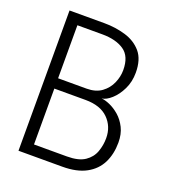

<svg xmlns="http://www.w3.org/2000/svg" viewBox="-123 -755 766 849"><g transform="rotate(20 260.0 -330.0)"><path d="M59.5 -660H223.5Q276 -660 323.2 -646Q370.5 -632 399.8 -597.8Q429 -563.5 429 -501.5Q429 -458.5 412 -423.5Q395 -388.5 371 -367Q347 -345.5 326 -343Q342.5 -342 365.5 -332Q388.5 -322 410.8 -302.8Q433 -283.5 447.8 -254Q462.5 -224.5 462.5 -185Q462.5 -131 441.8 -89.2Q421 -47.5 377.5 -23.8Q334 0 265.5 0H59.5ZM114.5 -49.5H269.5Q324 -49.5 353.2 -69.2Q382.5 -89 393.8 -120.2Q405 -151.5 405 -184.5Q405 -239.5 368.2 -276Q331.5 -312.5 261 -312.5H114.5ZM114.5 -361H248.5Q291.5 -361 319 -381.2Q346.5 -401.5 359.8 -432Q373 -462.5 373 -493Q373 -558 334.5 -584.2Q296 -610.5 231.5 -610.5H114.5Z"/></g></svg>

Font: League Spartan Thin Light
Style: Regular
Weight: 300
Version: Version 2.002